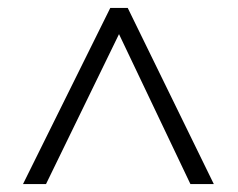

<svg xmlns="http://www.w3.org/2000/svg" viewBox="-20 -739 599 484"><path d="M302 -719 519 -275H460L280 -653L96 -275H38L258 -719Z"/></svg>

Font: Noto Sans Oriya Light
Style: Regular
Weight: 300
Version: Version 2.003